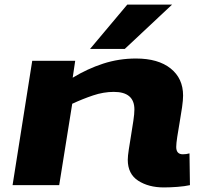

<svg xmlns="http://www.w3.org/2000/svg" viewBox="-20 -810 887 840"><path d="M121 -544H309L298 -470Q362 -509 431 -531.5Q500 -554 575 -554Q672 -554 726.5 -510.5Q781 -467 781 -392Q781 -372 776.5 -340.5Q772 -309 766 -275Q760 -241 755.5 -211.5Q751 -182 751 -167Q751 -135 780 -135Q795 -135 809 -139L811 0Q789 5 757 7.5Q725 10 697 10Q630 10 584.5 -19.5Q539 -49 539 -111Q539 -127 543.5 -156Q548 -185 553.5 -218.5Q559 -252 563.5 -282Q568 -312 568 -331Q568 -408 478 -408Q433 -408 387 -392.5Q341 -377 296 -356L239 0H35ZM374 -596 537 -790H733L526 -596Z"/></svg>

Font: Georama ExtraExtended
Style: Bold Italic
Weight: 700
Width: 8
Italic angle: -9°
Designer: Jean-Baptiste Levee
Foundry: Production Type
Version: Version 1.000